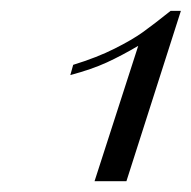

<svg xmlns="http://www.w3.org/2000/svg" viewBox="-20 -773 355 356"><path d="M155.3 -437 236.3 -688Q205.6 -669.9 178 -657.2Q150.4 -644.5 110.4 -633.8L115.7 -652.8Q160.2 -666.5 192.6 -682.9Q225.1 -699.2 244.9 -713.4Q264.6 -727.5 296.4 -752.9H315.4L214.4 -437Z"/></svg>

Font: TypoPRO Playfair Display SC
Style: Italic
Weight: 400
Italic angle: -14°
Designer: Claus Eggers Sørensen
Foundry: Claus Eggers Sørensen
Version: Version 1.004;PS 001.004;hotconv 1.0.70;makeotf.lib2.5.58329